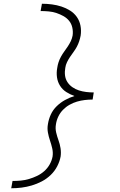

<svg xmlns="http://www.w3.org/2000/svg" viewBox="-20 -853 640 1026"><path d="M40 153 47 114Q69 114 91 112Q113 110 135 103.5Q157 97 178 87Q199 77 216.5 61.5Q234 46 245.5 25.5Q257 5 261 -17Q264 -39 259 -60.5Q254 -82 247 -102.5Q240 -123 236 -145Q232 -167 236 -189Q240 -216 251.5 -241Q263 -266 283 -285.5Q303 -305 327.5 -318.5Q352 -332 378 -340Q355 -348 334.5 -361Q314 -374 301 -394.5Q288 -415 284.5 -440Q281 -465 286 -491Q288 -506 293 -521Q298 -536 306 -550.5Q314 -565 323.5 -578Q333 -591 342 -604.5Q351 -618 358 -632.5Q365 -647 368 -663Q371 -684 366.5 -705Q362 -726 349.5 -741.5Q337 -757 319 -767Q301 -777 281.5 -783.5Q262 -790 240.5 -792Q219 -794 197 -794L204 -833Q231 -833 257.5 -829.5Q284 -826 308.5 -818Q333 -810 354.5 -796.5Q376 -783 390.5 -762.5Q405 -742 410 -716Q415 -690 411 -663Q408 -647 403 -632Q398 -617 390.5 -603Q383 -589 373 -575.5Q363 -562 354 -548.5Q345 -535 338 -520.5Q331 -506 329 -491Q325 -470 327.5 -450Q330 -430 340.5 -414Q351 -398 367 -387Q383 -376 401.5 -370Q420 -364 440.5 -361.5Q461 -359 481 -359L480 -353L475 -321Q454 -321 433 -318.5Q412 -316 391.5 -310Q371 -304 351.5 -293Q332 -282 316.5 -266Q301 -250 291.5 -230Q282 -210 279 -189Q275 -167 280 -145.5Q285 -124 292.5 -103.5Q300 -83 303.5 -61Q307 -39 304 -17Q299 10 285.5 36Q272 62 250.5 82.5Q229 103 203 116.5Q177 130 150 138Q123 146 95.5 149.5Q68 153 40 153Z"/></svg>

Font: Iosevka Slab XLtExObl
Style: Regular
Weight: 200
Width: 7
Italic angle: -9°
Monospace: yes
Designer: Belleve Invis
Foundry: Belleve Invis
Version: Version 11.1.1; ttfautohint (v1.8.3)